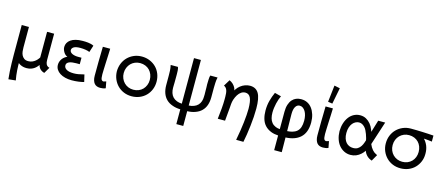

<svg xmlns="http://www.w3.org/2000/svg" viewBox="-60 -1566 5843 2524"><g transform="rotate(15 2861.5 -303.5)"><path d="M523 8 506 3Q472 -11 454 -36Q442 -52 436 -77Q431 -70 426 -63Q410 -42 388.5 -26Q367 -10 340.5 -1Q314 8 280 8Q232 8 196 -11Q179 -19 167 -31Q167 -15 167 0Q168 35 170 68.5Q172 102 176.5 135Q181 168 187 201L89 211Q83 161 80 106Q77 51 75.5 -5.5Q74 -62 74 -117V-523H172V-245Q172 -219 175 -191Q178 -163 189.5 -140Q201 -117 222 -101.5Q243 -86 278 -86Q309 -86 333 -96.5Q357 -107 376 -123Q395 -139 409 -159Q414 -167 419 -174V-523H515V-170Q515 -129 525 -109Q535 -89 553 -80L571 -74Z M1061 -12Q1048 -8 1028.5 -4Q1009 0 986.5 3Q964 6 940 7.5Q916 9 894 9Q847 9 805.5 -1.5Q764 -12 733.5 -31.5Q703 -51 685.5 -79Q668 -107 668 -142Q668 -166 676 -187.5Q684 -209 697 -226Q710 -243 727 -255.5Q744 -268 761 -274V-275Q748 -280 735 -290.5Q722 -301 712 -316.5Q702 -332 695 -350.5Q688 -369 688 -390Q688 -419 701.5 -444.5Q715 -470 742 -489Q769 -508 809 -518.5Q849 -529 903 -529Q920 -529 938.5 -528.5Q957 -528 977 -525.5Q997 -523 1016 -518.5Q1035 -514 1054 -504L1024 -411Q1013 -416 998.5 -420Q984 -424 967.5 -426.5Q951 -429 933.5 -430.5Q916 -432 898 -432Q866 -432 844 -427.5Q822 -423 808.5 -414.5Q795 -406 788.5 -395.5Q782 -385 782 -372Q782 -358 791 -346.5Q800 -335 815 -327.5Q830 -320 850.5 -315.5Q871 -311 895 -311H944V-223H897Q870 -223 845.5 -220Q821 -217 803.5 -210Q786 -203 775.5 -191Q765 -179 765 -161Q765 -126 799 -106Q833 -86 897 -86Q929 -86 962.5 -92Q996 -98 1038 -109Z M1282 8Q1258 8 1237.5 0.5Q1217 -7 1203 -23.5Q1189 -40 1181 -66.5Q1173 -93 1173 -128Q1173 -269 1174 -317.5Q1175 -366 1176 -417Q1177 -468 1178 -523H1278Q1277 -480 1274.5 -428.5Q1272 -377 1270 -327.5Q1268 -278 1266.5 -236.5Q1265 -195 1265 -171Q1266 -118 1274.5 -102Q1283 -86 1301 -84Q1310 -86 1320 -88.5Q1330 -91 1339 -95L1356 -6Q1339 2 1319 5Q1299 8 1282 8Z M1709 8Q1651 8 1602 -12.5Q1553 -33 1517 -69.5Q1481 -106 1460.5 -155Q1440 -204 1439 -261Q1440 -319 1460.5 -368.5Q1481 -418 1517 -454Q1553 -490 1602 -511Q1651 -532 1709 -532Q1767 -532 1817 -511Q1867 -490 1903 -454Q1939 -418 1959 -368.5Q1979 -319 1979 -261Q1979 -204 1959 -155Q1939 -106 1903 -69.5Q1867 -33 1817 -12.5Q1767 8 1709 8ZM1709 -81Q1748 -81 1781 -94.5Q1814 -108 1837 -132Q1860 -156 1873.5 -189Q1887 -222 1887 -261Q1887 -301 1873.5 -334.5Q1860 -368 1837 -392Q1814 -416 1781 -429.5Q1748 -443 1709 -443Q1672 -443 1639.5 -429.5Q1607 -416 1583.5 -392Q1560 -368 1546 -334.5Q1532 -301 1532 -261Q1532 -222 1546 -189Q1560 -156 1583.5 -132Q1607 -108 1639.5 -94.5Q1672 -81 1709 -81Z M2374 8Q2313 6 2267 -11Q2214 -29 2180 -63Q2146 -97 2129.5 -144.5Q2113 -192 2113 -250V-379Q2113 -413 2111.5 -447.5Q2110 -482 2101 -523H2200Q2208 -502 2209.5 -475.5Q2211 -449 2211 -426Q2211 -415 2211 -403Q2211 -336 2210.5 -314.5Q2210 -293 2209.5 -274Q2209 -255 2209 -241Q2209 -204 2219 -172.5Q2229 -141 2250.5 -118Q2272 -95 2306 -82Q2335 -71 2374 -69V-689H2468V-69Q2506 -71 2535 -82Q2568 -94 2590 -116.5Q2612 -139 2622 -169.5Q2632 -200 2632 -234Q2632 -238 2632 -241Q2633 -250 2633 -262Q2633 -268 2632.5 -280.5Q2632 -293 2632 -314.5Q2632 -336 2631.5 -359Q2631 -382 2630 -403Q2631 -438 2632 -470Q2633 -502 2640 -523H2739Q2730 -481 2729 -446Q2728 -411 2727 -379V-250Q2727 -192 2711 -144.5Q2695 -97 2661 -63Q2627 -29 2575 -11Q2530 6 2468 8V209H2374Z M3187 205Q3200 135 3210 73Q3220 11 3226 -44Q3232 -99 3235.5 -145Q3239 -191 3239 -230Q3238 -335 3215.5 -380.5Q3193 -426 3145 -426Q3115 -426 3089.5 -409Q3064 -392 3045 -362Q3026 -332 3013 -293Q3004 -264 3001 -232Q2999 -205 2997 -177Q2990 -94 2981 0H2882Q2891 -74 2897 -143.5Q2903 -213 2903 -268Q2903 -277 2903 -285Q2903 -295 2903 -303Q2903 -330 2900.5 -353Q2898 -376 2891.5 -394Q2885 -412 2874 -423.5Q2863 -435 2848 -442L2901 -529Q2930 -516 2949.5 -497.5Q2969 -479 2982 -456Q2991 -438 2996 -416Q3001 -425 3006 -433Q3026 -462 3053.5 -483.5Q3081 -505 3114 -517Q3147 -529 3181 -529Q3262 -529 3299.5 -465.5Q3337 -402 3337 -259Q3337 -208 3333 -146Q3329 -84 3321.5 -21Q3314 42 3305 101.5Q3296 161 3286 206Z M3705 207V7Q3649 4 3606 -13Q3554 -34 3521.5 -70Q3489 -106 3474.5 -156.5Q3460 -207 3460 -267Q3460 -340 3477 -403Q3494 -466 3520 -523L3608 -500Q3597 -477 3587.5 -450Q3578 -423 3571 -392.5Q3564 -362 3559.5 -329.5Q3555 -297 3555 -265Q3555 -224 3564 -189.5Q3573 -155 3593.5 -130.5Q3614 -106 3647 -92Q3672 -82 3705 -79V-315Q3705 -372 3718.5 -413.5Q3732 -455 3755.5 -481.5Q3779 -508 3809 -520Q3839 -532 3872 -532Q3874 -532 3877 -532Q3879 -532 3881 -532Q3924 -532 3961 -513.5Q3998 -495 4024.5 -460Q4051 -425 4066 -376.5Q4081 -328 4081 -270Q4081 -130 4003 -61Q3931 2 3806 7L3808 207ZM3822 -409Q3802 -375 3802 -311Q3802 -308 3802 -305L3805 -79Q3841 -81 3871 -89Q3909 -99 3935 -121Q3961 -143 3973.5 -179.5Q3986 -216 3986 -268Q3986 -306 3978.5 -338Q3971 -370 3957 -393.5Q3943 -417 3923.5 -431Q3904 -445 3880 -445Q3843 -445 3822 -409Z M4313 8Q4289 8 4268.5 0.5Q4248 -7 4234 -23.5Q4220 -40 4212 -66.5Q4204 -93 4204 -128Q4204 -269 4205 -317.5Q4206 -366 4207 -417Q4208 -468 4209 -523H4309Q4308 -480 4305.5 -428.5Q4303 -377 4301 -327.5Q4299 -278 4297.5 -236.5Q4296 -195 4296 -171Q4297 -118 4305.5 -102Q4314 -86 4332 -84Q4341 -86 4351 -88.5Q4361 -91 4370 -95L4387 -6Q4370 2 4350 5Q4330 8 4313 8ZM4328 -802 4285 -582 4225 -591 4251 -818Z M4979 8 4959 0Q4941 -8 4925.5 -20Q4910 -32 4896.5 -49Q4883 -66 4874 -88Q4873 -93 4871 -98Q4852 -69 4827 -47Q4799 -21 4763.5 -6.5Q4728 8 4688 8Q4641 8 4601 -12Q4561 -32 4532 -67Q4503 -102 4487 -151Q4471 -200 4470 -258Q4471 -316 4486.5 -365.5Q4502 -415 4529.5 -451.5Q4557 -488 4596 -508.5Q4635 -529 4681 -529Q4726 -529 4761.5 -509.5Q4797 -490 4823.5 -458Q4850 -426 4866 -383Q4872 -370 4876 -356L4926 -521H5021L4917 -201Q4927 -178 4937 -161Q4949 -142 4961 -128Q4973 -114 4984.5 -105.5Q4996 -97 5006 -92L5029 -80ZM4827 -198Q4833 -215 4838 -231Q4835 -244 4832 -258Q4825 -284 4815.5 -309.5Q4806 -335 4794.5 -358Q4783 -381 4767 -397.5Q4751 -414 4732.5 -424Q4714 -434 4690 -434Q4668 -434 4645 -423Q4622 -412 4604 -390.5Q4586 -369 4574.5 -335.5Q4563 -302 4563 -257Q4563 -214 4574 -182Q4585 -150 4603.5 -129.5Q4622 -109 4646.5 -99Q4671 -89 4699 -89Q4737 -89 4761.5 -105Q4786 -121 4802 -145.5Q4818 -170 4827 -198Z M5369 8Q5310 8 5261 -12.5Q5212 -33 5176 -69.5Q5140 -106 5119.5 -155Q5099 -204 5099 -261Q5099 -319 5119.5 -368.5Q5140 -418 5176 -454Q5212 -490 5261 -511Q5310 -532 5369 -532Q5370 -532 5371 -532Q5412 -532 5450 -531Q5488 -530 5525.5 -528.5Q5563 -527 5600.5 -525Q5638 -523 5678 -520V-438Q5651 -441 5634 -443.5Q5617 -446 5597 -447Q5584 -448 5567 -449Q5600 -415 5619 -369Q5638 -321 5638 -267Q5638 -264 5638 -261Q5638 -258 5638 -256Q5638 -202 5618 -154Q5598 -106 5562.5 -69.5Q5527 -33 5477 -12.5Q5427 8 5369 8ZM5369 -81Q5408 -81 5440.5 -94.5Q5473 -108 5496.5 -132Q5520 -156 5533 -189Q5546 -222 5546 -261Q5546 -301 5533 -334.5Q5520 -368 5496.5 -392Q5473 -416 5440.5 -429.5Q5408 -443 5369 -443Q5331 -443 5299 -429.5Q5267 -416 5243 -392Q5219 -368 5205.5 -334.5Q5192 -301 5192 -261Q5192 -222 5205.5 -189Q5219 -156 5243 -132Q5267 -108 5299 -94.5Q5331 -81 5369 -81Z"/></g></svg>

Font: Rising Sun Medium
Style: Regular
Weight: 500
Designer: Matt McInerney, Pablo Impallari, Rodrigo Fuenzalida (Raleway font), Stephen Hutchings (Greek), Cristiano Sobral (main ch
Foundry: The Rising Sun Project Authors
Version: Version 4.327; ttfautohint (v1.8.4.7-5d5b-dirty)